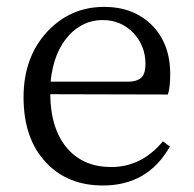

<svg xmlns="http://www.w3.org/2000/svg" viewBox="-20 -536 576 569"><path d="M285.2 13.7Q179.7 13.7 116.2 -54.7Q49.8 -125 49.8 -248Q49.8 -367.2 121.1 -443.4Q189.5 -515.6 289.1 -515.6Q375 -515.6 429.7 -461.9Q484.4 -407.2 484.4 -316.4Q484.4 -276.4 477.5 -255.9L128.9 -256.8Q129.9 -152.3 180.7 -94.7Q228.5 -41 309.6 -41Q399.4 -41 462.9 -117.2L483.4 -101.6Q418 13.7 285.2 13.7ZM129.9 -293.9H358.4Q388.7 -293.9 401.4 -308.6Q411.1 -320.3 411.1 -346.7Q411.1 -399.4 376 -437.5Q338.9 -476.6 284.2 -476.6Q226.6 -476.6 184.6 -431.6Q138.7 -381.8 129.9 -293.9Z"/></svg>

Font: Bpmf Zihi Box R
Style: R
Weight: 400
Foundry: But Ko
Version: Version 1.320